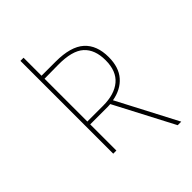

<svg xmlns="http://www.w3.org/2000/svg" viewBox="-240 -773 996 996"><g transform="rotate(-45 258.0 -274.5)"><path d="M451 132 281 -193 262 -192H133V0H110V-681H133V-549H236Q347 -549 397.5 -503.5Q448 -458 448 -371Q448 -296 410 -252.5Q372 -209 305 -197L477 132ZM425 -371Q425 -449 381 -489Q337 -529 233 -528L133 -527V-213H248Q332 -213 378.5 -252Q425 -291 425 -371Z"/></g></svg>

Font: Fira Sans Condensed Thin
Style: Regular
Weight: 250
Width: 3
Designer: Carrois Corporate & Edenspiekermann AG
Foundry: Carrois Corporate GbR & Edenspiekermann AG
Version: Version 4.203